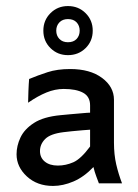

<svg xmlns="http://www.w3.org/2000/svg" viewBox="-20 -611 460 640"><path d="M156.7 8.8Q104 8.8 69.6 -22.9Q35.2 -54.7 35.2 -96.7Q35.2 -125 48.3 -152.8Q61.5 -180.7 93.3 -201.2Q125 -221.7 181.6 -227.1Q194.3 -228.5 214.8 -230.2Q235.4 -231.9 254.2 -233.6Q272.9 -235.4 280.3 -235.4V-259.8Q280.3 -289.1 257.1 -301.8Q233.9 -314.5 192.4 -314.5Q163.6 -314.5 134.8 -302.7Q106 -291 73.7 -268.6Q73.7 -280.8 74.7 -306.6Q75.7 -332.5 77.1 -347.7Q106.4 -359.9 138.7 -370.4Q170.9 -380.9 213.9 -380.9Q280.3 -380.9 320.1 -351.3Q359.9 -321.8 359.9 -278.3V-135.3Q359.9 -95.7 367.4 -63.2Q375 -30.8 386.7 0H309.6Q306.6 -8.3 301 -22.9Q295.4 -37.6 291.5 -54.2Q259.8 -21 224.9 -6.1Q189.9 8.8 156.7 8.8ZM172.9 -59.1Q199.2 -59.1 224.4 -70.1Q249.5 -81.1 280.3 -122.6V-178.7Q272 -178.2 254.9 -176.8Q237.8 -175.3 220 -173.6Q202.1 -171.9 191.4 -170.4Q147.9 -165 130.6 -147.7Q113.3 -130.4 113.3 -107.4Q113.3 -85.4 129.4 -72.3Q145.5 -59.1 172.9 -59.1ZM206.5 -427.2Q171.9 -427.2 148.2 -450.7Q124.5 -474.1 124.5 -508.8Q124.5 -543.5 148.2 -567.1Q171.9 -590.8 206.5 -590.8Q241.7 -590.8 265.4 -567.1Q289.1 -543.5 289.1 -508.8Q289.1 -474.1 265.4 -450.7Q241.7 -427.2 206.5 -427.2ZM206.5 -470.2Q225.1 -470.2 235.4 -481.2Q245.6 -492.2 245.6 -508.8Q245.6 -525.4 235.4 -536.4Q225.1 -547.4 206.5 -547.4Q188.5 -547.4 178 -536.4Q167.5 -525.4 167.5 -508.8Q167.5 -492.2 178 -481.2Q188.5 -470.2 206.5 -470.2Z"/></svg>

Font: Harmattan Medium
Style: Regular
Weight: 500
Designer: George W. Nuss III and SIL International
Foundry: SIL International
Version: Version 4.000